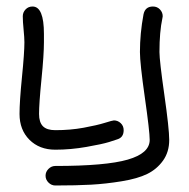

<svg xmlns="http://www.w3.org/2000/svg" viewBox="-20 -570 580 590"><path d="M450 -550Q463 -550 471.5 -541Q480 -532 480 -520Q480 -519 479.5 -517Q479 -515 479 -514Q470 -472 470 -410Q470 -384 485 -279Q500 -174 500 -140Q500 -103 481 -76.5Q462 -50 432.5 -35.5Q403 -21 354 -13Q305 -5 260 -2.5Q215 0 150 0Q138 0 129 -9Q120 -18 120 -30Q120 -42 129 -51Q138 -60 150 -60Q305 -60 372.5 -79.5Q440 -99 440 -140Q440 -166 425 -271Q410 -376 410 -410Q410 -467 421 -526Q426 -550 450 -550ZM330 -200Q342 -200 351 -191.5Q360 -183 360 -170Q360 -148 341 -142Q336 -140 315 -133.5Q294 -127 245.5 -118.5Q197 -110 150 -110Q101 -110 70.5 -140.5Q40 -171 40 -220Q40 -258 47.5 -333Q55 -408 55 -440Q55 -454 52.5 -479Q50 -504 50 -520Q50 -532 58.5 -541Q67 -550 80 -550Q115 -550 115 -466V-440Q115 -402 107.5 -327Q100 -252 100 -220Q100 -194 112 -182Q124 -170 150 -170Q196 -170 237 -177.5Q278 -185 302 -192.5Q326 -200 330 -200Z"/></svg>

Font: Pecita
Style: Book
Weight: 400
Width: 7
Version: Version 4.3